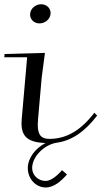

<svg xmlns="http://www.w3.org/2000/svg" viewBox="-21 -648 467 882"><path d="M168.2 -628.5C141.6 -628.5 117.2 -607.8 117.2 -580.9C117.2 -558.3 135.9 -540.5 160.5 -540.5C187.2 -540.5 211.5 -561.2 211.5 -588.1C211.5 -610.7 192.9 -628.5 168.2 -628.5ZM0 -400 -1.3 -385H103.7L78.7 -100C78.2 -93.3 77.9 -86.9 77.9 -80.8C77.9 -19.1 109.6 6.1 187.8 9.1C142.1 32.9 106.7 77.7 106.7 124.2C106.7 173.3 143.5 213.2 188.7 213.2C227.5 213.2 261.4 182.6 286.7 153.3L263.9 133.7C239.5 162.1 211.5 183.2 188.7 183.2C154.5 183.2 126.7 156.8 126.7 124.2C126.7 71.9 180.6 18.2 237 8C308.3 -1.4 367.4 -42.2 425.2 -117L412.4 -130C350.3 -49 284.6 -10 205.9 -10C168.2 -10 152.5 -28 152.5 -74.8C152.5 -82.4 152.9 -90.8 153.7 -100L170.4 -290L185.4 -405Z"/></svg>

Font: Galberik
Style: Regular
Weight: 400
Designer: Gluk
Foundry: Gluk
Version: Version 0.50